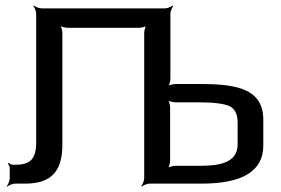

<svg xmlns="http://www.w3.org/2000/svg" viewBox="-20 -680 1040 711"><path d="M39 -70H28C22 -70 15 -74 12 -77L9 -74C12 -71 16 -64 16 -59V-20C16 -11 10 4 5 9L7 11C12 6 27 0 36 0H73C170 0 211 -46 211 -144V-557C211 -566 207 -583 202 -588L200 -586C205 -581 222 -577 231 -577H494C503 -577 520 -581 525 -586L523 -588C518 -583 514 -566 514 -557V-20C514 -11 508 4 503 9L505 11C510 6 525 0 534 0H726C879 0 955 -47 955 -141V-237C955 -362 834 -369 708 -369H631C622 -369 605 -365 600 -360L602 -358C607 -363 611 -380 611 -389V-629C611 -638 617 -653 622 -658L620 -660C615 -655 600 -649 591 -649H134C125 -649 110 -655 105 -660L103 -658C108 -653 114 -638 114 -629V-153C114 -95 95 -70 39 -70ZM719 -66H630C621 -66 604 -62 599 -57L601 -55C606 -60 610 -77 610 -86V-281C610 -290 606 -307 601 -312L599 -310C604 -305 621 -301 630 -301H721C773 -301 809 -296 830 -287C850 -277 860 -257 860 -226V-145C860 -75 788 -66 719 -66Z"/></svg>

Font: Gamestation Storm
Style: Regular
Weight: 400
Designer: Jonas Hecksher
Foundry: Jonas Hecksher, Playtypeª, e-types AS
Version: Version 1.003